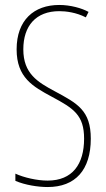

<svg xmlns="http://www.w3.org/2000/svg" viewBox="-20 -744 429 774"><path d="M346 -185C346 -299 292 -327 201 -376C132 -413 74 -447 74 -545C74 -640 125 -699 219 -699C246 -699 287 -694 326 -674L337 -696C310 -711 264 -724 219 -724C117 -724 47 -663 47 -545C47 -431 113 -395 189 -354C277 -307 319 -280 319 -185C319 -82 272 -16 172 -16C129 -16 77 -28 42 -44V-15C81 2 134 10 172 10C284 10 346 -59 346 -185Z"/></svg>

Font: Noto Sans Tamil ExtraCondensed Thin
Style: Regular
Weight: 100
Width: 2
Designer: Jelle Bosma - Monotype Design Team
Foundry: Monotype Imaging Inc.
Version: Version 2.004